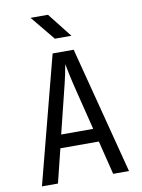

<svg xmlns="http://www.w3.org/2000/svg" viewBox="-101 -1018 802 1086"><g transform="rotate(-10 300.0 -475.0)"><path d="M50 0 240 -730H361L550 0H459L411 -194H190L142 0ZM208 -270H392L336 -495Q320 -559 311 -602Q302 -645 300 -658Q298 -645 289 -602Q280 -559 264 -496ZM267 -810 152 -950H252L362 -810Z"/></g></svg>

Font: JetBrainsMono NFM
Style: Regular
Weight: 400
Monospace: yes
Designer: Philipp Nurullin, Konstantin Bulenkov
Foundry: JetBrains
Version: Version 2.304; ttfautohint (v1.8.4.7-5d5b);Nerd Fonts 3.3.0